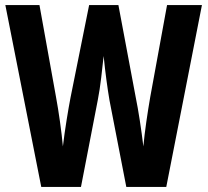

<svg xmlns="http://www.w3.org/2000/svg" viewBox="-20 -734 815 754"><path d="M773 -714 633 0H476L410 -340Q404 -375 398 -419.5Q392 -464 387 -514Q383 -477 377.5 -429.5Q372 -382 364 -341L298 0H142L1 -714H135L200 -353Q208 -310 215.5 -256.5Q223 -203 227 -159Q233 -209 241.5 -262Q250 -315 257 -351L330 -714H445L513 -352Q521 -313 529 -261Q537 -209 543 -159Q547 -203 554.5 -255Q562 -307 570 -353L636 -714Z"/></svg>

Font: Noto Sans Thai ExtCond
Style: Bold
Weight: 700
Width: 2
Designer: Monotype Design Team
Foundry: Monotype Imaging Inc.
Version: Version 2.002; ttfautohint (v1.8.4.7-5d5b)